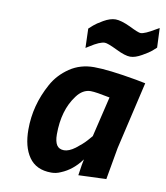

<svg xmlns="http://www.w3.org/2000/svg" viewBox="-85 -821 780 904"><g transform="rotate(10 305.0 -369.5)"><path d="M221 12C236 12 251 9 266 2C266 2 266 2 266 2C303 -13 335 -39 362 -76C362 -76 362 -76 362 -76C359 -65 355 -39 349 2C349 2 482 -3 482 -3C482 -3 509 -156 509 -156C509 -156 584 -479 584 -479C584 -479 538 -488 538 -488C538 -488 538 -488 538 -488C448 -504 380 -512 334 -512C334 -512 334 -512 334 -512C291 -512 252 -501 218 -478C184 -455 157 -426 138 -391C138 -391 138 -391 138 -391C99 -320 80 -247 80 -170C80 -170 80 -170 80 -170C80 -115 91 -71 114 -38C137 -5 172 12 221 12C221 12 221 12 221 12ZM338 -398C355 -398 386 -393 430 -384C430 -384 384 -191 384 -191C384 -191 364 -168 364 -168C364 -168 364 -168 364 -168C351 -153 334 -139 315 -124C295 -109 277 -102 262 -102C246 -102 234 -108 227 -119C220 -130 216 -147 216 -170C216 -170 216 -170 216 -170C216 -247 234 -310 271 -359C271 -359 271 -359 271 -359C290 -385 313 -398 338 -398C338 -398 338 -398 338 -398ZM590 -636C590 -636 610 -654 610 -654C610 -654 606 -747 606 -747C606 -747 590 -738 590 -738C590 -738 590 -738 590 -738C557 -718 534 -708 521 -708C521 -708 521 -708 521 -708C514 -708 496 -715 466 -730C436 -744 412 -751 395 -751C378 -751 359 -745 338 -733C317 -721 303 -711 295 -704C287 -697 280 -691 275 -686C275 -686 278 -594 278 -594C278 -594 294 -604 294 -604C294 -604 294 -604 294 -604C325 -624 348 -634 364 -634C364 -634 364 -634 364 -634C373 -634 392 -627 423 -612C453 -597 476 -590 492 -590C508 -590 526 -596 547 -608C568 -620 582 -629 590 -636Z"/></g></svg>

Font: My Font
Style: Bold Italic
Weight: 500
Version: Version 0.001